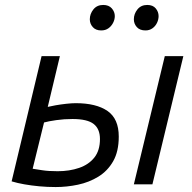

<svg xmlns="http://www.w3.org/2000/svg" viewBox="-20 -745 777 776"><path d="M205 11Q171 11 139 8Q107 5 78.5 0Q50 -5 27 -12L148 -518H222L173 -313Q185 -316 205 -319.5Q225 -323 247.5 -325.5Q270 -328 286 -328Q369 -328 414.5 -296.5Q460 -265 460 -193Q460 -133 437.5 -93.5Q415 -54 377.5 -31Q340 -8 295 1.5Q250 11 205 11ZM213 -53Q261 -53 300 -66.5Q339 -80 361.5 -108.5Q384 -137 384 -183Q384 -224 358.5 -244Q333 -264 273 -264Q239 -264 207.5 -259.5Q176 -255 158 -250L112 -63Q126 -61 150.5 -57Q175 -53 213 -53ZM521 0 646 -518H721L596 0ZM568 -622Q545 -622 533 -635.5Q521 -649 521 -667Q521 -689 535.5 -707Q550 -725 575 -725Q598 -725 609.5 -711Q621 -697 621 -680Q621 -666 614.5 -652.5Q608 -639 596 -630.5Q584 -622 568 -622ZM389 -622Q367 -622 355 -635.5Q343 -649 343 -667Q343 -689 357.5 -707Q372 -725 397 -725Q420 -725 432 -711Q444 -697 444 -680Q444 -666 437 -652.5Q430 -639 418 -630.5Q406 -622 389 -622Z"/></svg>

Font: Ubuntu Sans
Style: Italic
Weight: 400
Italic angle: -13.5°
Designer: Dalton Maag Ltd
Foundry: Dalton Maag Ltd
Version: Version 1.006